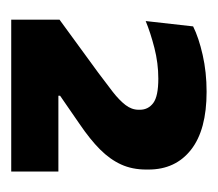

<svg xmlns="http://www.w3.org/2000/svg" viewBox="-43 -708 388 342"><g transform="rotate(90 151.0 -537.0)"><path d="M15 -363V-449L109.5 -518Q129 -532.5 143.8 -544Q158.5 -555.5 167 -566.5Q175.5 -577.5 175.5 -590V-592Q175.5 -607 163.5 -616Q151.5 -625 120 -625Q92.5 -625 65.2 -618Q38 -611 17.5 -602.5L27 -687Q47 -697 77.8 -704Q108.5 -711 143.5 -711Q211.5 -711 246.8 -683.2Q282 -655.5 282 -607.5V-603.5Q282 -578.5 273 -558.8Q264 -539 246.2 -521.2Q228.5 -503.5 200.5 -484.5L150.5 -450V-433.5L102 -447H285.5V-363Z"/></g></svg>

Font: Anek Odia Medium
Style: Bold
Weight: 700
Version: Version 1.003